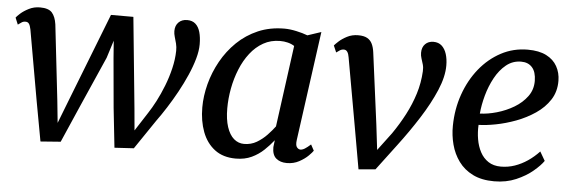

<svg xmlns="http://www.w3.org/2000/svg" viewBox="-42 -694 2487 830"><g transform="rotate(5 1201.0 -279.0)"><path d="M154.1 10 122.4 -163.3 68.6 -468.6Q65.1 -485.8 59.9 -493Q54.7 -500.2 45.9 -500.2Q35.5 -500.9 27.9 -495.5Q20.3 -490.2 12.5 -484.8L0.3 -514.1Q3.8 -519.7 18 -532.5Q32.1 -545.2 53.9 -556.2Q75.7 -567.3 101.9 -567.3Q139.3 -567.3 154.3 -550.1Q169.3 -532.8 174 -500.3L211.2 -173.3L225.8 -30.4L204.3 -33.4L260.9 -179.2L410.1 -561.7H507.3L546.5 -167.1L558.7 -31.6L532.7 -38.5L607 -153.7Q622 -176.3 638.7 -208.1Q655.3 -240 670.1 -277.7Q684.9 -315.4 694.3 -354.9Q703.7 -394.4 704.4 -431.4Q704.7 -448.3 700.9 -463.1Q697.1 -478 693.1 -491.1Q689.1 -504.2 689.1 -516.1Q689.1 -540 703.2 -554.1Q717.4 -568.3 740.5 -568.3Q762.9 -568.3 776.7 -555.9Q790.5 -543.6 796.8 -521.2Q803.1 -498.8 803.2 -468.8Q803.4 -440.8 793.6 -405.9Q783.8 -371 767.1 -333Q750.4 -294.9 729.6 -257Q708.8 -219.1 686.8 -184.7Q664.9 -150.3 644.8 -122.9L558.8 4L475.1 9L456.5 -162.6L437.4 -376.2L431.7 -451.7L407.6 -375.5L312.9 -160.6L241.3 3.4Z M1257.4 -93.6Q1254.2 -70.5 1261 -61.8Q1267.8 -53.1 1276.4 -53.1Q1285.5 -53.1 1295.6 -59.5Q1305.8 -65.9 1320.7 -79.2L1334.7 -53.3Q1330.6 -46.5 1315.4 -31.2Q1300.1 -15.9 1276.3 -3Q1252.4 10 1222.7 10Q1194.2 10 1176.5 -4.9Q1158.8 -19.8 1159.2 -53.6L1162.8 -83.6Q1145.2 -61.3 1122.5 -39.7Q1099.8 -18.1 1070 -4Q1040.2 10 1001.4 10Q946.1 10 909.9 -17.5Q873.7 -45 855.9 -92.2Q838.2 -139.3 838.2 -198Q838.2 -247.6 851.8 -299.8Q865.5 -351.9 892.1 -399.8Q918.7 -447.6 957.9 -485.7Q997.2 -523.7 1048.6 -545.9Q1100.1 -568 1163.1 -568Q1186.3 -568 1214.3 -561.9Q1242.4 -555.9 1263.5 -547.7L1322.6 -567.3ZM1210.6 -497Q1197.3 -505.5 1181.5 -509.3Q1165.7 -513.2 1148.7 -513.2Q1108.4 -513.2 1076 -494.9Q1043.7 -476.7 1019.4 -445.3Q995 -414 978.8 -373.9Q962.5 -333.8 954.3 -289.9Q946.1 -246 946.1 -203.3Q946.1 -155.4 957 -122.5Q967.9 -89.6 987.1 -72.9Q1006.4 -56.2 1031.6 -56.2Q1061.8 -56.2 1086.3 -70.6Q1110.8 -85.1 1130.1 -105.4Q1149.3 -125.6 1162.7 -143.7Z M1449.4 -468.6Q1447.1 -483.6 1441.5 -491.9Q1435.9 -500.2 1426.4 -500.2Q1416.3 -500.2 1408.4 -494.8Q1400.5 -489.5 1394 -484.8L1381.4 -514.1Q1385.2 -519.1 1399.1 -532Q1413 -544.9 1434.6 -556.1Q1456.2 -567.3 1482.7 -567.3Q1507.7 -567.3 1522.1 -559.1Q1536.5 -550.8 1543.6 -535.8Q1550.7 -520.8 1553.5 -500.3L1594.2 -189.3L1612.5 -35.9L1580.2 -44.5L1665.4 -158.1Q1695.3 -201.4 1718.7 -246.2Q1742.1 -290.9 1756.9 -338.2Q1771.7 -385.5 1774.4 -436.3Q1775.4 -452.4 1771.6 -465.7Q1767.8 -479 1763.7 -491.2Q1759.7 -503.3 1759.7 -515.5Q1759.7 -539.7 1773.5 -553.5Q1787.2 -567.3 1809.4 -567.3Q1831.3 -567.3 1845.4 -554.5Q1859.5 -541.6 1866.4 -519.6Q1873.3 -497.6 1873.3 -470.4Q1873.6 -422.1 1848.2 -362.1Q1822.7 -302 1781.3 -237.1Q1739.9 -172.1 1692.2 -109.1L1607.3 3.7L1534.2 10L1502.1 -172.3Z M2333 -96.4Q2319.4 -76.3 2289.6 -51.2Q2259.9 -26.1 2217.3 -7.8Q2174.8 10.5 2122.4 10.5Q2068 10.5 2029.8 -8.5Q1991.6 -27.5 1968.1 -59.8Q1944.6 -92 1934.1 -131.9Q1923.6 -171.7 1924.2 -212.8Q1925 -285.4 1947.6 -349.7Q1970.2 -414 2009.9 -463.2Q2049.7 -512.5 2102.9 -540.8Q2156 -569.1 2218.3 -569.1Q2267.5 -569.1 2299.1 -553Q2330.7 -536.9 2346.1 -509.1Q2361.6 -481.3 2361.9 -446.8Q2362.4 -399.7 2339.2 -363.8Q2316 -328 2278 -302.4Q2240 -276.7 2195.7 -260.1Q2151.4 -243.6 2108.7 -235.4Q2066 -227.2 2034.5 -226.6Q2032.7 -194.9 2037.9 -164.5Q2043 -134.1 2056.2 -109.3Q2069.3 -84.6 2091.5 -70Q2113.7 -55.3 2146 -55.3Q2176.8 -55.3 2205.8 -65.2Q2234.8 -75.2 2261.3 -93.1Q2287.8 -111.1 2310.4 -135.3ZM2194.6 -515Q2157.8 -515 2129.6 -492.1Q2101.4 -469.2 2081.6 -432.8Q2061.8 -396.4 2050.4 -354.9Q2039 -313.4 2035.8 -275.8Q2070 -276.8 2109.1 -288Q2148.2 -299.2 2182.8 -319.7Q2217.3 -340.3 2238.9 -369.8Q2260.5 -399.3 2260.1 -437.6Q2259.6 -476.2 2242.2 -495.6Q2224.9 -515 2194.6 -515Z"/></g></svg>

Font: Merriweather 7pt Light
Style: Italic
Weight: 300
Italic angle: -7.8°
Designer: Eben Sorkin
Foundry: Eben Sorkin
Version: Version 2.200;gftools[0.9.31]